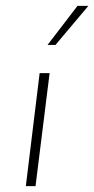

<svg xmlns="http://www.w3.org/2000/svg" viewBox="-20 -634 321 654"><path d="M115 -385H149L101 0H68ZM281 -614 169 -481H142L244 -614Z"/></svg>

Font: Josefin Sans ExtraLight
Style: Italic
Weight: 250
Italic angle: -7°
Designer: Santiago Orozco
Foundry: Typemade
Version: Version 2.000